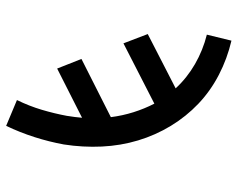

<svg xmlns="http://www.w3.org/2000/svg" viewBox="-96 -472 791 640"><g transform="rotate(90 300.0 -152.5)"><path d="M400 223 314 187Q334 146 346.5 104Q359 62 367 19V18Q369 6 370.5 -6Q372 -18 373 -30L209 53L177 -28L371 -126Q366 -165 354.5 -201.5Q343 -238 326 -271L125 -168L94 -249L275 -342Q240 -380 194 -406.5Q148 -433 96 -446L116 -528Q176 -514 230 -486Q284 -458 326.5 -417.5Q369 -377 400 -326Q431 -275 448.5 -217Q466 -159 469 -96Q472 -33 462 31Q453 80 437.5 128.5Q422 177 400 223Z"/></g></svg>

Font: Iosevka Md Ex Obl
Style: Regular
Weight: 500
Width: 7
Italic angle: -9°
Monospace: yes
Designer: Belleve Invis
Foundry: Belleve Invis
Version: Version 32.5.0; ttfautohint (v1.8.4)